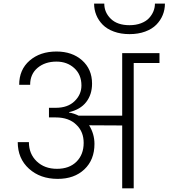

<svg xmlns="http://www.w3.org/2000/svg" viewBox="-20 -1031 923 1051"><path d="M285.2 -440.9Q351.1 -440.9 388.4 -477.3Q425.8 -513.7 425.8 -563Q425.8 -622.6 386.5 -658.2Q347.2 -693.8 289.1 -693.8Q226.6 -693.8 185.8 -659.7Q145 -625.5 145 -566.9H85Q85 -649.9 142.3 -699.5Q199.7 -749 289.1 -749Q375 -749 429.4 -700.7Q483.9 -652.3 483.9 -573.2Q483.9 -513.7 451.9 -472.4Q419.9 -431.2 357.9 -417V-415Q385.3 -410.6 410.2 -397.9H648.9V-740.2H853V-686H711.9V0H648.9V-344.2L467.8 -345.2Q497.1 -297.9 497.1 -243.2Q497.1 -156.2 441.9 -104Q386.7 -51.8 295.9 -51.8Q200.2 -51.8 138.7 -107.4Q77.1 -163.1 77.1 -252.9H138.2Q138.2 -189 180.9 -147.9Q223.6 -106.9 292 -106.9Q359.4 -106.9 398.7 -146Q438 -185.1 438 -249Q438 -308.1 400.9 -345.2H399.9L398.9 -347.2Q357.9 -388.2 285.2 -388.2H248V-440.9ZM495.1 -1011.2H550.8Q550.8 -962.9 586.7 -928Q622.6 -893.1 689 -893.1Q724.1 -893.1 751.7 -903.6Q779.3 -914.1 795.4 -931.4Q811.5 -948.7 819.8 -969Q828.1 -989.3 828.1 -1011.2H882.8Q882.8 -978 870.8 -948.7Q858.9 -919.4 835.7 -895.8Q812.5 -872.1 774.7 -858.2Q736.8 -844.2 689 -844.2Q641.1 -844.2 603.3 -858.2Q565.4 -872.1 542.2 -895.8Q519 -919.4 507.1 -948.7Q495.1 -978 495.1 -1011.2Z"/></svg>

Font: PoppinsZ Light
Style: Regular
Weight: 300
Designer: Ninad Kale (Devanagari), Jonny Pinhorn (Latin)
Foundry: Indian Type Foundry
Version: Version 3.002;FEAKit 1.0